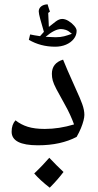

<svg xmlns="http://www.w3.org/2000/svg" viewBox="-20 -675 454 892"><path d="M156 0Q34 0 34 -63Q34 -80 38.5 -93Q43 -106 52 -116Q77 -96 109 -86Q141 -76 188 -76Q255 -76 324 -97Q316 -119 305.5 -142Q295 -165 282 -188Q255 -236 242 -261Q229 -286 225 -301Q221 -316 221 -332Q221 -357 234 -373.5Q247 -390 273 -398Q282 -376 293.5 -349Q305 -322 317 -296Q329 -270 337 -251Q352 -219 362 -191.5Q372 -164 372 -141Q372 -131 368 -115Q364 -99 356 -79.5Q348 -60 336 -39Q300 -20 255 -10Q210 0 156 0ZM211 197Q189 180 171 163.5Q153 147 139 131Q162 109 179 91Q196 73 209 58Q244 95 275 124Q263 140 247 158.5Q231 177 211 197ZM236 -458Q169 -458 114 -490L120 -515Q129 -513 140.5 -511Q152 -509 166 -507L184 -527Q174 -561 167 -586.5Q160 -612 160 -622Q160 -636 171 -645Q182 -654 201 -655Q204 -644 207 -635.5Q210 -627 212 -621L204 -615L207 -550Q224 -564 239.5 -575.5Q255 -587 269 -587Q283 -587 298.5 -577.5Q314 -568 325 -555Q336 -542 336 -532Q336 -511 322.5 -494Q309 -477 286.5 -467.5Q264 -458 236 -458ZM238 -502Q261 -502 278 -506.5Q295 -511 314 -518Q298 -532 286 -536Q274 -540 263 -540Q249 -540 231 -531Q213 -522 192 -504Z"/></svg>

Font: Noto Naskh Arabic
Style: Regular
Weight: 400
Designer: Monotype Design Team, David Williams, Mohamad Dakak and Nizar Qandah
Foundry: Monotype Imaging Inc.
Version: Version 2.013